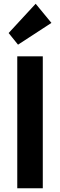

<svg xmlns="http://www.w3.org/2000/svg" viewBox="-20 -1003 320 1023"><path d="M72 0V-703H208V0ZM76 -765 26 -827 170 -983 254 -881Z"/></svg>

Font: Outfit Thin SemiBold
Style: Regular
Weight: 600
Version: Version 1.100;gftools[0.9.27]